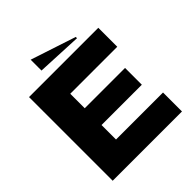

<svg xmlns="http://www.w3.org/2000/svg" viewBox="-243 -1063 1217 1217"><g transform="rotate(-45 365.5 -455.0)"><path d="M539.1 -798.8 234.9 -813V-910.2L539.1 -810.1ZM60.1 0V-750H681.2V-580.1H259.8V-450.2H621.1V-299.8H259.8V-169.9H681.2V0Z"/></g></svg>

Font: Mayenne Sans Regular
Style: Regular
Weight: 600
Width: 6
Designer: Jérémy Landes — Studio Triple
Foundry: Jérémy Landes — Studio Triple
Version: Version 1.001;hotconv 1.0.109;makeotfexe 2.5.65596